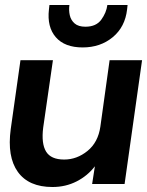

<svg xmlns="http://www.w3.org/2000/svg" viewBox="-20 -737 589 769"><path d="M190 12Q95 12 51.5 -48.5Q8 -109 23 -220L62 -496H192L153 -226Q145 -162 164.5 -130Q184 -98 237 -98Q288 -98 330.5 -132.5Q373 -167 382 -230L419 -496H549L479 0H349L360 -71Q331 -33 287 -10.5Q243 12 190 12ZM311 -547Q239 -547 203.5 -588Q168 -629 176 -699L178 -717H258Q255 -696 259.5 -676Q264 -656 279 -643Q294 -630 322 -630Q365 -630 385.5 -658Q406 -686 410 -717H491L489 -699Q481 -629 431.5 -588Q382 -547 311 -547Z"/></svg>

Font: Host Grotesk
Style: Bold Italic
Weight: 700
Italic angle: -8°
Designer: Doğukan Karapınar
Foundry: Element Type
Version: Version 1.003; ttfautohint (v1.8.4.7-5d5b)